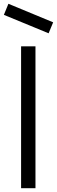

<svg xmlns="http://www.w3.org/2000/svg" viewBox="-28 -995 300 1015"><path d="M229 -819 -7.5 -916.5 16.5 -975 253 -877ZM159.5 -750V0H83.5V-750Z"/></svg>

Font: Russisch Sans
Style: Regular
Weight: 400
Designer: Michael Sharanda (font) & Cristiano Sobral (main changes)
Foundry: Michael Sharanda
Version: Version 2.00;October 25, 2020;FontCreator 13.0.0.2681 64-bit